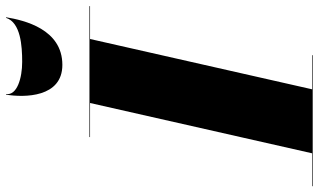

<svg xmlns="http://www.w3.org/2000/svg" viewBox="-278 -838 1070 645"><g transform="rotate(-90 257.5 -515.0)"><path d="M264.5 -1030H262.5C252.5 -969 252.5 -841 362.5 -841C482.5 -841 512.5 -969 522.5 -1030H520.5C504.5 -981 426.5 -976 372.5 -976C318.5 -976 259.5 -993 264.5 -1030ZM-45 -2V0H395V-2H280.5L449.5 -748H560V-750H120V-748H234.5L65.5 -2Z"/></g></svg>

Font: Bodoni* 96pt Fatface
Style: Italic
Weight: 900
Italic angle: -13°
Version: Version 2.3